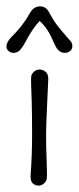

<svg xmlns="http://www.w3.org/2000/svg" viewBox="-29 -583 247 603"><path d="M122.6 -335Q115.7 -191.4 115.7 -157.2Q115.7 -123 117.7 -73.7Q119.6 -24.4 117.2 -18.3Q114.7 -12.2 110.8 -8.3Q102.5 0 92.3 0Q82 0 73.7 -7.3Q65.4 -14.6 67.4 -37.1Q71.8 -98.1 71.8 -160.4Q71.8 -222.7 70.6 -262.2Q69.3 -301.8 68.6 -322Q67.9 -342.3 70.3 -347.9Q72.8 -353.5 77.1 -357.4Q85.4 -364.7 95.5 -364.7Q105.5 -364.7 114.3 -357.4Q123 -350.1 122.6 -335ZM174.8 -417Q155.8 -417 145.5 -438Q140.6 -447.8 135.7 -458.7Q130.9 -469.7 124.5 -481Q112.8 -501.5 95.7 -517.1Q74.2 -495.1 54.2 -457Q38.1 -427.7 30 -422.4Q22 -417 13.2 -417Q4.4 -417 -2.2 -422.9Q-8.8 -428.7 -8.8 -437.5Q-8.8 -451.2 8.8 -468.8Q42.5 -501.5 64 -540.5Q76.2 -563 97.2 -563Q114.7 -563 124.3 -545.7Q133.8 -528.3 139.4 -519.5Q145 -510.7 151.1 -502.9Q157.2 -495.1 164.3 -486.6Q171.4 -478 179.9 -468.3Q188.5 -458.5 193.4 -452.9Q198.2 -447.3 198.2 -438Q198.2 -428.7 191.2 -422.9Q184.1 -417 174.8 -417Z"/></svg>

Font: Pompiere 
Style: Regular
Weight: 400
Designer: Karolina Lach
Foundry: Sorkin Type Co.
Version: Version 1.002